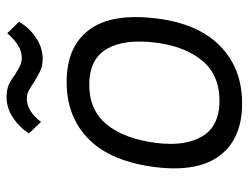

<svg xmlns="http://www.w3.org/2000/svg" viewBox="-104 -624 738 569"><g transform="rotate(-90 264.5 -339.0)"><path d="M188 -586 154 -622Q173 -651 201.5 -669.5Q230 -688 261 -688Q282 -688 296 -682.5Q310 -677 328 -663Q345 -653 355 -648Q365 -643 379 -643Q414 -643 451 -686L485 -651Q466 -619 436.5 -600Q407 -581 375 -581Q355 -581 341 -587.5Q327 -594 307 -606Q291 -617 280.5 -622.5Q270 -628 256 -628Q221 -628 188 -586ZM54 -245Q70 -377 136 -443.5Q202 -510 307 -510Q411 -510 461 -443.5Q511 -377 495 -245Q480 -121 413.5 -55.5Q347 10 243 10Q139 10 89 -55.5Q39 -121 54 -245ZM251 -57Q327 -57 369.5 -108Q412 -159 423 -245Q435 -339 404.5 -391Q374 -443 298 -443Q223 -443 180.5 -391Q138 -339 126 -245Q115 -159 145.5 -108Q176 -57 251 -57Z"/></g></svg>

Font: Haskoy
Style: Italic
Weight: 400
Designer: Ertekin Erdin
Foundry: Ertekin Erdin
Version: Version 2.000; ttfautohint (v1.8.4.7-5d5b)